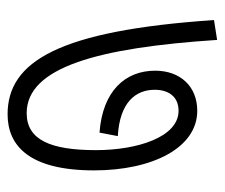

<svg xmlns="http://www.w3.org/2000/svg" viewBox="-62 -566 578 493"><g transform="rotate(90 226.5 -319.0)"><path d="M417 -272C417 -422 359 -537 264 -537C201 -537 161 -493 161 -429C161 -353 212 -294 320 -286L329 -333C242 -338 210 -379 210 -428C210 -461 226 -489 264 -489C332 -489 365 -382 365 -277C365 -161 339 -99 270 -99C152 -99 102 -283 82 -588L31 -580C58 -182 137 -50 273 -50C354 -50 417 -106 417 -272Z"/></g></svg>

Font: Noto Sans Devanagari Condensed Light
Style: Regular
Weight: 300
Width: 3
Designer: Jelle Bosma - Monotype Design Team
Foundry: Monotype Imaging Inc.
Version: Version 2.004